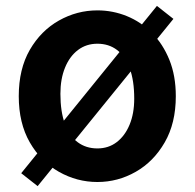

<svg xmlns="http://www.w3.org/2000/svg" viewBox="-20 -609 666 657"><path d="M313.3 13.8Q243.3 13.8 181.6 -21.1Q119.9 -55.9 82 -121.7Q44.2 -187.5 44.2 -279.9Q44.2 -372.8 82 -438.4Q119.9 -503.9 181.6 -538.7Q243.3 -573.5 313.3 -573.5Q365.7 -573.5 414.1 -553.9Q462.4 -534.2 500 -496.4Q537.6 -458.5 559.6 -404.2Q581.6 -349.8 581.6 -279.9Q581.6 -187.5 543.6 -121.7Q505.7 -55.9 444.5 -21.1Q383.3 13.8 313.3 13.8ZM313.3 -101.1Q351.3 -101.1 379.5 -122.7Q407.6 -144.2 423.4 -182.3Q439.3 -220.4 439.3 -271.4Q439.3 -333.4 423.8 -375.2Q408.4 -416.9 380.2 -438.2Q352.1 -459.4 313.3 -459.4Q275.2 -459.4 246.7 -437.8Q218.2 -416.1 202.5 -377.5Q186.7 -338.9 186.7 -288Q186.7 -226.9 202.1 -185.1Q217.4 -143.4 245.9 -122.3Q274.4 -101.1 313.3 -101.1ZM108.8 27.9 52.6 -16.3 517 -588.8 573.4 -544.4Z"/></svg>

Font: Noto Sans KR Thin
Style: Regular
Weight: 100
Designer: Ryoko NISHIZUKA 西塚涼子 (kana, bopomofo & ideographs); Paul D. Hunt (Latin, Greek & Cyrillic); Sandoll Communications 산돌커뮤니
Foundry: Adobe
Version: Version 2.004-H2;hotconv 1.0.118;makeotfexe 2.5.65603